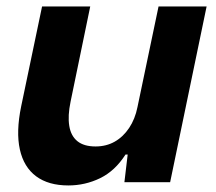

<svg xmlns="http://www.w3.org/2000/svg" viewBox="-20 -556 658 586"><path d="M188.6 10Q128 10 90.3 -17.9Q52.6 -45.9 40.6 -99.8Q28.6 -153.7 44.6 -231.3L108.4 -536.3H255.4L195.4 -245.7Q186.4 -202.6 191.4 -171.9Q196.3 -141.3 216.2 -125.1Q236.1 -109 271.6 -109Q304.3 -109 330.2 -123.7Q356.1 -138.4 374.2 -165.6Q392.3 -192.7 399.6 -229.3L463.9 -536.3H610.6L499.3 0H359.7L369.7 -84.4H363.1Q331.1 -34.3 285.4 -12.1Q239.7 10 188.6 10Z"/></svg>

Font: Mona Sans ExtraLight
Style: Italic
Weight: 200
Italic angle: -11.6951°
Designer: Deni Anggara
Foundry: GitHub
Version: Version 2.000